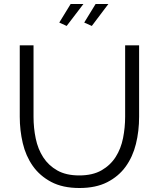

<svg xmlns="http://www.w3.org/2000/svg" viewBox="-20 -937 795 962"><path d="M377 -58Q444 -58 488.5 -83.5Q533 -109 559.5 -150.5Q586 -192 596.5 -245Q607 -298 607 -352V-710H677V-352Q677 -280 661 -215.5Q645 -151 609.5 -102Q574 -53 517 -24Q460 5 378 5Q294 5 236.5 -25.5Q179 -56 144 -106Q109 -156 94 -220Q79 -284 79 -352V-710H148V-352Q148 -296 159 -243Q170 -190 196.5 -149Q223 -108 267 -83Q311 -58 377 -58ZM314 -807 277 -824 334 -917H398ZM440 -807 402 -824 459 -917H523Z"/></svg>

Font: IngvarSans
Style: Regular
Weight: 400
Version: Version 1.000